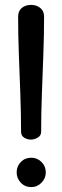

<svg xmlns="http://www.w3.org/2000/svg" viewBox="-20 -758 254 784"><path d="M107 -188Q91 -188 78.5 -196Q66 -204 66 -220Q66 -293 63 -374Q60 -455 57 -536.5Q54 -618 54 -690Q54 -713 69 -725.5Q84 -738 107 -738Q129 -738 144.5 -725.5Q160 -713 160 -690Q160 -618 157 -536.5Q154 -455 151 -374Q148 -293 148 -220Q148 -204 134 -196Q120 -188 107 -188ZM108 6Q82 6 65 -12Q48 -30 48 -54Q48 -79 65 -96.5Q82 -114 108 -114Q132 -114 149.5 -96.5Q167 -79 167 -54Q167 -30 149.5 -12Q132 6 108 6Z"/></svg>

Font: Dosis ExtraLight SemiBold
Style: Regular
Weight: 600
Version: Version 3.001; ttfautohint (v1.8.2)